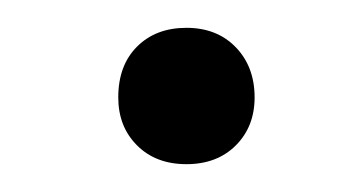

<svg xmlns="http://www.w3.org/2000/svg" viewBox="-20 -426 253 138"><path d="M114 -308Q92 -308 78.5 -321.5Q65 -335 65 -356Q65 -379 78.5 -392.5Q92 -406 114 -406Q136 -406 149.5 -392Q163 -378 163 -356Q163 -335 149.5 -321.5Q136 -308 114 -308Z"/></svg>

Font: Kantumruy Pro Light
Style: Regular
Weight: 300
Version: Version 1.002